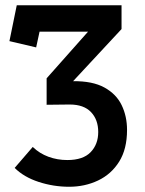

<svg xmlns="http://www.w3.org/2000/svg" viewBox="-20 -474 553 733"><path d="M244 239Q184 239 127.5 220.5Q71 202 36 167L105 87Q131 112 165 124.5Q199 137 237 137Q297 137 326 107Q355 77 355 30Q355 -17 327.5 -46Q300 -75 246 -75L158 -74V-175L316 -353H131L118 -293L16 -317L44 -454H444V-363L259 -164Q333 -165 378.5 -140Q424 -115 444.5 -72.5Q465 -30 465 22Q465 95 435 143Q405 191 354.5 215Q304 239 244 239Z"/></svg>

Font: Podkova ExtraBold
Style: Regular
Weight: 800
Designer: Ilya Yudin
Foundry: Cyreal (www.cyreal.org)
Version: Version 2.103